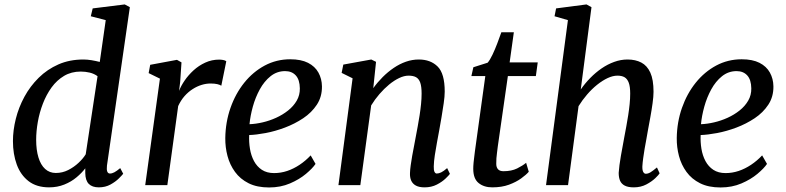

<svg xmlns="http://www.w3.org/2000/svg" viewBox="-20 -837 3552 868"><path d="M463.5 -88Q461.5 -70 465 -61.2Q468.5 -52.5 477 -52.5Q486.5 -52.5 497.2 -58.2Q508 -64 523.5 -77L537 -51.5Q532.5 -45.5 517.5 -30.5Q502.5 -15.5 479.5 -2.8Q456.5 10 426.5 10Q397 10 381.5 -5.5Q366 -21 365.5 -54.5V-76Q350 -55.5 326.2 -35.5Q302.5 -15.5 271 -2.8Q239.5 10 202 10Q145.5 10 109.2 -18Q73 -46 55.8 -93.2Q38.5 -140.5 38.5 -199Q38.5 -248 51.5 -300Q64.5 -352 90.5 -399.8Q116.5 -447.5 155 -485.5Q193.5 -523.5 244 -545.8Q294.5 -568 357 -568Q374.5 -568 394 -564.8Q413.5 -561.5 431 -557L458 -746L390.5 -763.5L399 -799L544 -817L567 -804.5ZM421 -492.5Q405.5 -504 385.5 -508.8Q365.5 -513.5 345 -513.5Q302.5 -513.5 269.8 -494Q237 -474.5 213.2 -441.8Q189.5 -409 174 -368.8Q158.5 -328.5 151 -286Q143.5 -243.5 143.5 -205Q143.5 -159 153.8 -125.2Q164 -91.5 184 -73.2Q204 -55 232.5 -55Q262 -55 288.2 -68.2Q314.5 -81.5 335.2 -101Q356 -120.5 367.5 -139.5Z M636.5 0 703 -481.5 652 -506.5 659 -544 780 -566.5 800.5 -555 794.5 -466 789.5 -426Q798 -448.5 814.8 -473Q831.5 -497.5 855 -519Q878.5 -540.5 908 -554Q937.5 -567.5 970.5 -567.5Q979.5 -567.5 989 -565.8Q998.5 -564 1003 -560L980.5 -449.5Q975 -453.5 962.8 -456.5Q950.5 -459.5 932 -459.5Q912 -459.5 891.5 -453.2Q871 -447 851 -434.2Q831 -421.5 814.2 -402.5Q797.5 -383.5 785.5 -357.5L736.5 0Z M1406.5 -96Q1393 -76 1363.2 -51Q1333.5 -26 1291 -7.8Q1248.5 10.5 1196.5 10.5Q1142 10.5 1104 -8.5Q1066 -27.5 1042.5 -59.8Q1019 -92 1008.5 -131.8Q998 -171.5 998.5 -213Q999.5 -285 1022 -349.2Q1044.5 -413.5 1084.2 -463Q1124 -512.5 1177 -540.8Q1230 -569 1292 -569Q1341 -569 1372.5 -553Q1404 -537 1419.5 -509Q1435 -481 1435.5 -446.5Q1436 -399.5 1412.5 -363.8Q1389 -328 1350.8 -302.5Q1312.5 -277 1268 -260.2Q1223.5 -243.5 1180.8 -235.5Q1138 -227.5 1106.5 -226.5Q1105 -195 1110 -164.5Q1115 -134 1128.2 -109Q1141.5 -84 1164 -69.2Q1186.5 -54.5 1219 -54.5Q1249.5 -54.5 1278.5 -64.2Q1307.5 -74 1334.5 -92Q1361.5 -110 1384.5 -134.5ZM1269 -515.5Q1232 -515.5 1203.2 -492.5Q1174.5 -469.5 1154.5 -433Q1134.5 -396.5 1123 -354.8Q1111.5 -313 1108 -275.5Q1136 -276.5 1167.2 -283.8Q1198.5 -291 1228.2 -304.5Q1258 -318 1282.5 -337.5Q1307 -357 1321.5 -382Q1336 -407 1335.5 -437.5Q1335 -476.5 1317.2 -496Q1299.5 -515.5 1269 -515.5Z M1667.5 -438.5Q1686.5 -465 1710 -488.5Q1733.5 -512 1760 -530Q1786.5 -548 1815 -558Q1843.5 -568 1873.5 -568Q1926.5 -568 1958.5 -536.2Q1990.5 -504.5 1990.5 -423Q1990.5 -401.5 1986 -370.5Q1981.5 -339.5 1976 -306.8Q1970.5 -274 1965.5 -247Q1961 -222 1955.5 -193Q1950 -164 1945.8 -135.8Q1941.5 -107.5 1941 -85Q1940.5 -68 1944.2 -60.2Q1948 -52.5 1954.5 -52.5Q1964 -52.5 1975 -58Q1986 -63.5 2001.5 -77L2014 -51Q2010 -45 1994.5 -30Q1979 -15 1954.8 -2.5Q1930.5 10 1899.5 10Q1875 10 1860.2 2Q1845.5 -6 1839 -20.5Q1832.5 -35 1833.5 -55.5Q1834 -70.5 1836.8 -90.5Q1839.5 -110.5 1843.5 -132.8Q1847.5 -155 1852 -177.8Q1856.5 -200.5 1860 -220.5Q1864 -241.5 1868.5 -266Q1873 -290.5 1877 -316Q1881 -341.5 1883.5 -366.5Q1886 -391.5 1886 -414Q1886 -445.5 1880 -463Q1874 -480.5 1861.2 -487.8Q1848.5 -495 1827 -495Q1807 -495 1784.5 -484.2Q1762 -473.5 1739.2 -454.8Q1716.5 -436 1695.5 -411.8Q1674.5 -387.5 1658 -360.5L1609 0H1510L1574 -483L1524.5 -507.5L1532 -545L1658.5 -568L1680 -557.5Z M2230.5 -175.5Q2228.5 -158.5 2226.8 -145.8Q2225 -133 2224.2 -121.5Q2223.5 -110 2223.5 -96.5Q2223.5 -80.5 2231.5 -71.8Q2239.5 -63 2256 -63Q2292.5 -63 2317.8 -75.5Q2343 -88 2358.5 -101L2370.5 -60.5Q2359 -47 2336.2 -30.5Q2313.5 -14 2281 -2Q2248.5 10 2205.5 10Q2168 10 2143.8 -9.5Q2119.5 -29 2119.5 -74Q2119.5 -79.5 2119.8 -86.2Q2120 -93 2121 -102.2Q2122 -111.5 2123.5 -124Q2125 -136.5 2127 -153L2174 -493H2111L2120 -533L2184.5 -553.5Q2195 -565.5 2206.5 -589.8Q2218 -614 2228.5 -641.8Q2239 -669.5 2246.5 -691H2303L2284 -555H2411L2402.5 -493H2276Z M2845 10Q2819.5 10 2804.5 2.2Q2789.5 -5.5 2783.2 -20Q2777 -34.5 2777 -55.5Q2778 -70.5 2780.5 -90.5Q2783 -110.5 2787 -132.8Q2791 -155 2795.2 -177.8Q2799.5 -200.5 2803 -220.5Q2807 -241.5 2811.5 -266Q2816 -290.5 2820 -316Q2824 -341.5 2826.5 -366.5Q2829 -391.5 2829 -414Q2829 -445.5 2822.5 -463Q2816 -480.5 2803.5 -487.8Q2791 -495 2771.5 -495Q2750.5 -495 2727 -484Q2703.5 -473 2679.5 -453.8Q2655.5 -434.5 2634 -409.5Q2612.5 -384.5 2595.5 -357L2548 0H2448.5L2547.5 -746L2487 -763.5L2494 -799L2631.5 -817L2654 -804.5L2605.5 -432.5Q2624.5 -460 2648.5 -484.5Q2672.5 -509 2699.8 -527.8Q2727 -546.5 2756.8 -557.2Q2786.5 -568 2817 -568Q2853 -568 2879.2 -554.2Q2905.5 -540.5 2920 -508.8Q2934.5 -477 2934.5 -422Q2934.5 -401 2930.2 -370.2Q2926 -339.5 2920 -306.8Q2914 -274 2909 -247Q2906 -228.5 2902 -207.2Q2898 -186 2894.2 -164.2Q2890.5 -142.5 2887.8 -122.2Q2885 -102 2884 -85Q2883.5 -67.5 2888 -59.5Q2892.5 -51.5 2899.5 -51.5Q2910 -51.5 2921 -58.2Q2932 -65 2950 -80L2962 -53.5Q2958.5 -47 2942.8 -31.8Q2927 -16.5 2902 -3.2Q2877 10 2845 10Z M3447.5 -96Q3434 -76 3404.2 -51Q3374.5 -26 3332 -7.8Q3289.5 10.5 3237.5 10.5Q3183 10.5 3145 -8.5Q3107 -27.5 3083.5 -59.8Q3060 -92 3049.5 -131.8Q3039 -171.5 3039.5 -213Q3040.5 -285 3063 -349.2Q3085.5 -413.5 3125.2 -463Q3165 -512.5 3218 -540.8Q3271 -569 3333 -569Q3382 -569 3413.5 -553Q3445 -537 3460.5 -509Q3476 -481 3476.5 -446.5Q3477 -399.5 3453.5 -363.8Q3430 -328 3391.8 -302.5Q3353.5 -277 3309 -260.2Q3264.5 -243.5 3221.8 -235.5Q3179 -227.5 3147.5 -226.5Q3146 -195 3151 -164.5Q3156 -134 3169.2 -109Q3182.5 -84 3205 -69.2Q3227.5 -54.5 3260 -54.5Q3290.5 -54.5 3319.5 -64.2Q3348.5 -74 3375.5 -92Q3402.5 -110 3425.5 -134.5ZM3310 -515.5Q3273 -515.5 3244.2 -492.5Q3215.5 -469.5 3195.5 -433Q3175.5 -396.5 3164 -354.8Q3152.5 -313 3149 -275.5Q3177 -276.5 3208.2 -283.8Q3239.5 -291 3269.2 -304.5Q3299 -318 3323.5 -337.5Q3348 -357 3362.5 -382Q3377 -407 3376.5 -437.5Q3376 -476.5 3358.2 -496Q3340.5 -515.5 3310 -515.5Z"/></svg>

Font: Merriweather Light 18pt
Style: Italic
Weight: 400
Italic angle: -7.8°
Version: Version 2.101